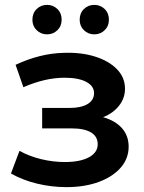

<svg xmlns="http://www.w3.org/2000/svg" viewBox="-20 -759 593 788"><path d="M253 9Q191 9 131.5 -5.5Q72 -20 25 -47L60 -140Q99 -118 148 -106Q197 -94 246 -94Q309 -94 345 -113.5Q381 -133 381 -167Q381 -199 353.5 -215.5Q326 -232 275 -232H153V-316H265Q313 -316 339.5 -332Q366 -348 366 -377Q366 -406 334 -423Q302 -440 245 -440Q165 -440 76 -401L44 -493Q145 -540 240 -542Q312 -545 369.5 -527Q427 -509 460 -475Q493 -441 493 -395Q493 -356 468.5 -325Q444 -294 403 -278Q453 -264 480.5 -233Q508 -202 508 -157Q508 -108 475 -70.5Q442 -33 384.5 -12Q327 9 253 9ZM367 -618Q342 -618 324.5 -635Q307 -652 307 -678Q307 -705 324.5 -722Q342 -739 367 -739Q392 -739 409.5 -722Q427 -705 427 -678Q427 -652 409.5 -635Q392 -618 367 -618ZM173 -618Q148 -618 130.5 -635Q113 -652 113 -678Q113 -705 130.5 -722Q148 -739 173 -739Q198 -739 215.5 -722Q233 -705 233 -678Q233 -652 215.5 -635Q198 -618 173 -618Z"/></svg>

Font: Montserrat SemiBold
Style: Regular
Weight: 600
Designer: Julieta Ulanovsky
Foundry: Julieta Ulanovsky
Version: Version 9.000; ttfautohint (v1.8.4.7-5d5b)